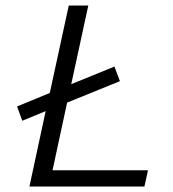

<svg xmlns="http://www.w3.org/2000/svg" viewBox="-20 -678 628 698"><path d="M146 -274 61 -239 42 -291 161 -340 230 -658H301L239 -372L396 -436L416 -383L224 -305L171 -59H518L505 0H87Z"/></svg>

Font: LXGW Bright GB
Style: Italic
Weight: 400
Italic angle: -12°
Designer: Christian Thalmann (Catharsis Fonts)
Foundry: LXGW / Christian Thalmann (Catharsis Fonts) / Fontworks Inc.
Version: Version 5.510